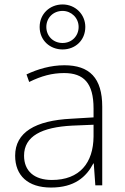

<svg xmlns="http://www.w3.org/2000/svg" viewBox="-20 -832 561 862"><path d="M261 -610C318 -610 363 -651 363 -711C363 -768 318 -812 261 -812C204 -812 158 -770 158 -711C158 -650 205 -610 261 -610ZM261 -639C218 -639 188 -671 188 -711C188 -752 219 -783 261 -783C300 -783 333 -752 333 -711C333 -671 303 -639 261 -639ZM269 -539C208 -539 150 -522 99 -498L111 -464C166 -491 214 -504 268 -504C356 -504 400 -459 400 -345V-305L300 -299C139 -291 48 -238 48 -133C48 -44 105 10 209 10C314 10 367 -37 399 -98H401L408 0H439V-353C439 -482 382 -539 269 -539ZM304 -268 400 -272V-219C399 -101 338 -24 213 -24C134 -24 88 -64 88 -133C88 -221 168 -261 304 -268Z"/></svg>

Font: Noto Sans Telugu ExtraLight
Style: Regular
Weight: 200
Designer: Jelle Bosma - Monotype Design Team
Foundry: Monotype Imaging Inc.
Version: Version 2.005